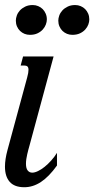

<svg xmlns="http://www.w3.org/2000/svg" viewBox="-25 -747 381 777"><path d="M85 -433.6Q87.9 -443.8 89.1 -451.4Q90.3 -459 90.3 -464.4Q90.3 -474.6 85.7 -478.3Q81.1 -481.9 72.3 -481.9H58.6L68.4 -518.6H191.9L94.2 -157.2Q92.3 -150.4 89.8 -141.4Q87.4 -132.3 85.2 -122.8Q83 -113.3 81.5 -103.3Q80.1 -93.3 80.1 -84.5Q80.1 -65.4 87.2 -56.9Q94.2 -48.3 105.5 -48.3Q115.7 -48.3 128.9 -54.7Q142.1 -61 155.5 -71.8Q168.9 -82.5 182.1 -97.2Q195.3 -111.8 205.6 -128.4V-77.1Q172.9 -31.7 140.6 -10.5Q108.4 10.7 73.2 10.7Q33.7 10.7 14.4 -11Q-4.9 -32.7 -4.9 -72.8Q-4.9 -102.1 5.4 -140.1ZM96.2 -606Q84.5 -606 74.2 -610.1Q64 -614.3 56.2 -621.8Q48.3 -629.4 43.7 -640.1Q39.1 -650.9 39.1 -663.6Q39.1 -672.9 43 -684.1Q46.9 -695.3 55.4 -704.6Q64 -713.9 76.9 -720.2Q89.8 -726.6 107.4 -726.6Q119.1 -726.6 129.6 -722.2Q140.1 -717.8 147.7 -710.2Q155.3 -702.6 159.9 -691.9Q164.6 -681.2 164.6 -668.5Q164.6 -658.7 160.6 -647.9Q156.7 -637.2 148.2 -627.7Q139.6 -618.2 126.7 -612.1Q113.8 -606 96.2 -606ZM268.1 -606Q256.3 -606 246.1 -610.1Q235.8 -614.3 228 -621.8Q220.2 -629.4 215.6 -640.1Q210.9 -650.9 210.9 -663.6Q210.9 -672.9 214.8 -684.1Q218.8 -695.3 227.3 -704.6Q235.8 -713.9 248.8 -720.2Q261.7 -726.6 279.3 -726.6Q291 -726.6 301.5 -722.2Q312 -717.8 319.6 -710.2Q327.1 -702.6 331.8 -691.9Q336.4 -681.2 336.4 -668.5Q336.4 -658.7 332.5 -647.9Q328.6 -637.2 320.1 -627.7Q311.5 -618.2 298.6 -612.1Q285.6 -606 268.1 -606Z"/></svg>

Font: Arian Grqi
Style: Italic
Weight: 400
Italic angle: -15°
Designer: Ruben Hakobyan (Tarumian)
Foundry: Ruben Hakobyan (Tarumian)
Version: Version 1.002